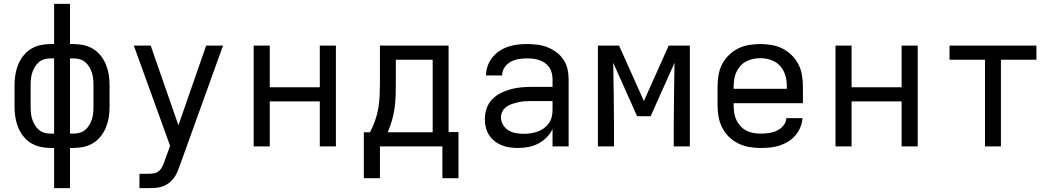

<svg xmlns="http://www.w3.org/2000/svg" viewBox="-20 -755 5440 990"><path d="M259 215V8H241Q214 8 187.5 2Q161 -4 138.5 -18Q116 -32 99.5 -53.5Q83 -75 73 -100Q63 -125 59 -151.5Q55 -178 55 -205V-315Q55 -342 59 -368.5Q63 -395 73 -420Q83 -445 99.5 -466.5Q116 -488 138.5 -502Q161 -516 187.5 -522Q214 -528 241 -528H259V-735H341V-528H359Q386 -528 412.5 -522Q439 -516 461.5 -502Q484 -488 500.5 -466.5Q517 -445 527 -420Q537 -395 541 -368.5Q545 -342 545 -315V-205Q545 -178 541 -151.5Q537 -125 527 -100Q517 -75 500.5 -53.5Q484 -32 461.5 -18Q439 -4 412.5 2Q386 8 359 8H341V215ZM259 -66V-454H241Q224 -454 208.5 -449.5Q193 -445 180.5 -434.5Q168 -424 159.5 -409.5Q151 -395 146 -379.5Q141 -364 139.5 -348Q138 -332 138 -315V-205Q138 -188 139.5 -172Q141 -156 146 -140.5Q151 -125 159.5 -110.5Q168 -96 180.5 -85.5Q193 -75 208.5 -70.5Q224 -66 241 -66ZM341 -66H359Q376 -66 391.5 -70.5Q407 -75 419.5 -85.5Q432 -96 440.5 -110.5Q449 -125 454 -140.5Q459 -156 460.5 -172Q462 -188 462 -205V-315Q462 -332 460.5 -348Q459 -364 454 -379.5Q449 -395 440.5 -409.5Q432 -424 419.5 -434.5Q407 -445 391.5 -449.5Q376 -454 359 -454H341Z M699 215V141H748Q763 141 777 138Q791 135 801.5 125Q812 115 818 102Q824 89 829 75Q829 74 829 74Q829 74 829 74L857 -3L758 -277L670 -520H757L900 -109L1043 -520H1130L907 99Q901 116 894 132.5Q887 149 876 163.5Q865 178 850.5 189Q836 200 819 206Q802 212 784 213.5Q766 215 748 215Z M1288 0V-520H1371V-305H1629V-520H1712V0H1629V-232H1371V0Z M1856 164V-73H1888Q1903 -102 1914 -133Q1925 -164 1930.5 -196Q1936 -228 1937.5 -260.5Q1939 -293 1939 -325V-520H2293V-74H2344V164H2261V0H1939V164ZM1979 -73H2211V-447H2021V-325Q2021 -293 2020 -260.5Q2019 -228 2014.5 -196.5Q2010 -165 2001 -134Q1992 -103 1979 -73Z M2651 8Q2630 8 2608.5 5Q2587 2 2567 -6Q2547 -14 2530 -27.5Q2513 -41 2501.5 -59Q2490 -77 2485 -98Q2480 -119 2480 -141Q2480 -169 2489 -195.5Q2498 -222 2517 -242Q2536 -262 2560.5 -274.5Q2585 -287 2612 -294.5Q2639 -302 2666.5 -304.5Q2694 -307 2721 -307H2829V-347Q2829 -363 2825 -379Q2821 -395 2812 -408Q2803 -421 2789.5 -430.5Q2776 -440 2761 -445Q2746 -450 2730 -452Q2714 -454 2698 -454Q2676 -454 2654.5 -450.5Q2633 -447 2613.5 -436.5Q2594 -426 2581.5 -407Q2569 -388 2569 -366H2486Q2486 -391 2494.5 -415Q2503 -439 2518.5 -458.5Q2534 -478 2555 -492Q2576 -506 2599.5 -514Q2623 -522 2648 -525Q2673 -528 2698 -528Q2725 -528 2751.5 -524.5Q2778 -521 2802.5 -511.5Q2827 -502 2848.5 -486Q2870 -470 2885 -448Q2900 -426 2906 -400Q2912 -374 2912 -347V0H2829V-90Q2818 -66 2798.5 -46.5Q2779 -27 2755 -14.5Q2731 -2 2704.5 3Q2678 8 2651 8ZM2682 -65Q2700 -65 2718 -68Q2736 -71 2753 -77Q2770 -83 2785 -94Q2800 -105 2810.5 -120Q2821 -135 2825 -153Q2829 -171 2829 -189V-234H2721Q2705 -234 2688 -233Q2671 -232 2655 -228.5Q2639 -225 2623 -220Q2607 -215 2593 -205.5Q2579 -196 2571 -181Q2563 -166 2563 -150Q2563 -129 2574 -111Q2585 -93 2602.5 -82.5Q2620 -72 2640.5 -68.5Q2661 -65 2682 -65Z M3063 0V-520H3172L3300 -234L3428 -520H3537V0H3454V-104Q3454 -186 3455.5 -267.5Q3457 -349 3458 -431L3335 -156H3265L3142 -431Q3143 -349 3144.5 -267.5Q3146 -186 3146 -104V0Z M3902 8Q3873 8 3843.5 3Q3814 -2 3787.5 -15Q3761 -28 3739.5 -48.5Q3718 -69 3704.5 -95.5Q3691 -122 3685.5 -151Q3680 -180 3680 -210V-310Q3680 -339 3685 -368.5Q3690 -398 3703.5 -424Q3717 -450 3738.5 -471Q3760 -492 3786 -505Q3812 -518 3841.5 -523Q3871 -528 3900 -528Q3929 -528 3958.5 -523Q3988 -518 4014 -505Q4040 -492 4061.5 -471Q4083 -450 4096.5 -424Q4110 -398 4115 -368.5Q4120 -339 4120 -310V-223H3763V-210Q3763 -191 3766 -172Q3769 -153 3777 -136Q3785 -119 3798.5 -104.5Q3812 -90 3828.5 -81.5Q3845 -73 3864 -69.5Q3883 -66 3902 -66Q3924 -66 3945 -69Q3966 -72 3985.5 -81Q4005 -90 4019 -107Q4033 -124 4035 -146H4118Q4116 -121 4106.5 -98Q4097 -75 4081 -56.5Q4065 -38 4044 -25Q4023 -12 3999.5 -4.5Q3976 3 3951.5 5.5Q3927 8 3902 8ZM3763 -297H4037V-310Q4037 -329 4034 -347.5Q4031 -366 4023 -383.5Q4015 -401 4002.5 -415Q3990 -429 3973 -438Q3956 -447 3937.5 -451Q3919 -455 3900 -455Q3881 -455 3862.5 -451Q3844 -447 3827 -438Q3810 -429 3797.5 -415Q3785 -401 3777 -383.5Q3769 -366 3766 -347.5Q3763 -329 3763 -310Z M4288 0V-520H4371V-305H4629V-520H4712V0H4629V-232H4371V0Z M5059 0V-447H4876V-520H5324V-447H5141V0Z"/></svg>

Font: Iosevka SS04 Extended
Style: Regular
Weight: 400
Width: 7
Monospace: yes
Designer: Belleve Invis
Foundry: Belleve Invis
Version: Version 19.0.0; ttfautohint (v1.8.4)